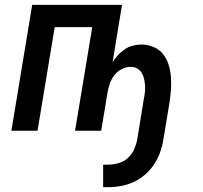

<svg xmlns="http://www.w3.org/2000/svg" viewBox="-20 -540 840 793"><path d="M406 233V140H428Q449 140 470.5 133.5Q492 127 508.5 112Q525 97 534 76.5Q543 56 547 35L574 -131Q577 -145 578.5 -159.5Q580 -174 579 -187.5Q578 -201 575 -214.5Q572 -228 565 -239.5Q558 -251 546 -257.5Q534 -264 520 -264Q501 -264 482.5 -254.5Q464 -245 452 -229Q440 -213 433.5 -194.5Q427 -176 424 -157L398 0H290L361 -428H206L135 0H27L113 -520H484L445 -283Q454 -298 467 -312Q480 -326 495.5 -336.5Q511 -347 528.5 -351.5Q546 -356 564 -356Q590 -356 614 -346Q638 -336 653.5 -316.5Q669 -297 676.5 -272.5Q684 -248 686 -222Q688 -196 686 -169.5Q684 -143 680 -116L655 35Q651 61 642 87Q633 113 617.5 137Q602 161 580.5 180Q559 199 533.5 211Q508 223 481 228Q454 233 428 233Z"/></svg>

Font: Iosevka Aile Semibold Oblique
Style: Regular
Weight: 600
Italic angle: -9°
Designer: Belleve Invis
Foundry: Belleve Invis
Version: Version 31.1.0; ttfautohint (v1.8.4)